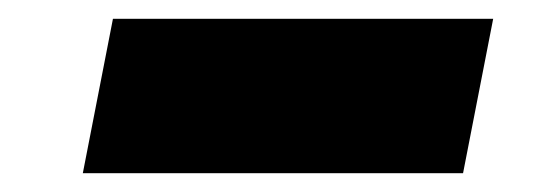

<svg xmlns="http://www.w3.org/2000/svg" viewBox="-20 -416 588 204"><path d="M100 -396H504L472 -232H68Z"/></svg>

Font: Kufam Black
Style: Italic
Weight: 900
Italic angle: -11°
Designer: Artur Schmal
Foundry: Original Type
Version: Version 1.301; ttfautohint (v1.8.3)